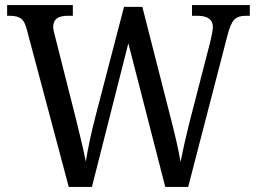

<svg xmlns="http://www.w3.org/2000/svg" viewBox="-20 -734 1008 754"><path d="M85 -619Q77 -651 62 -661.5Q47 -672 20 -672H8V-714H266V-672H245Q189 -672 189 -629Q189 -620 191.5 -610Q194 -600 197 -588L279 -264Q290 -219 300 -177Q310 -135 317 -99Q323 -138 333 -184.5Q343 -231 356 -281L467 -707H539L650 -272Q663 -222 673 -178Q683 -134 689 -98Q696 -134 704.5 -171.5Q713 -209 725 -257L806 -571Q809 -584 812.5 -601.5Q816 -619 816 -628Q816 -672 755 -672H734V-714H961V-672H943Q916 -672 901 -658Q886 -644 873 -594L719 0H629L484 -564L341 0H250Z"/></svg>

Font: Noto Serif Hebrew SemiCondensed
Style: Regular
Weight: 400
Width: 4
Designer: Monotype Design Team
Foundry: Monotype Imaging Inc.
Version: Version 2.004; ttfautohint (v1.8.4.7-5d5b)